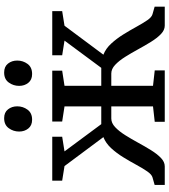

<svg xmlns="http://www.w3.org/2000/svg" viewBox="37 -870 833 948"><g transform="rotate(-90 454.0 -396.5)"><path d="M14.5 0V-50L51.5 -60.5Q66 -64.5 81.2 -86.5Q96.5 -108.5 113.5 -140Q130.5 -171.5 150.8 -204.5Q171 -237.5 195.5 -264.2Q220 -291 250.5 -303L107.5 -495L35.5 -506.5V-555.5H252.5V-506.5L180 -495L314.5 -313.5H402V-495L327.5 -506.5V-555.5H578.5V-506.5L504 -495V-313.5H592.5L727 -495L654.5 -506.5V-555.5H872.5V-506.5L800.5 -495L657.5 -303Q688 -291 712.5 -264.2Q737 -237.5 757.5 -204.5Q778 -171.5 795.2 -140Q812.5 -108.5 827.5 -86.5Q842.5 -64.5 857.5 -60.5L894.5 -50V0H801Q779 0 759.2 -19Q739.5 -38 720.8 -68.2Q702 -98.5 683.8 -132Q665.5 -165.5 646.5 -195.8Q627.5 -226 607.2 -245Q587 -264 564.5 -264H504V-58L580 -49.5V0H326V-49.5L402 -58V-264H342.5Q320 -264 299.8 -245Q279.5 -226 260.5 -195.8Q241.5 -165.5 223.2 -132Q205 -98.5 186.2 -68.2Q167.5 -38 147.8 -19Q128 0 106 0ZM336 -655Q308 -655 293 -673.8Q278 -692.5 278 -719Q278 -747.5 294.5 -770.2Q311 -793 343.5 -793H344.5Q372.5 -793 387.5 -774Q402.5 -755 402.5 -728.5Q402.5 -700 386 -677.5Q369.5 -655 337 -655ZM561.5 -655Q533.5 -655 518.5 -673.8Q503.5 -692.5 503.5 -719Q503.5 -747.5 520 -770.2Q536.5 -793 569 -793H570Q598.5 -793 613.5 -774Q628.5 -755 628.5 -728.5Q628.5 -700 612 -677.5Q595.5 -655 562.5 -655Z"/></g></svg>

Font: Merriweather
Style: Regular
Weight: 400
Designer: Eben Sorkin
Foundry: Eben Sorkin
Version: Version 2.100; ttfautohint (v1.7.19-72a1) -l 8 -r 50 -G 200 